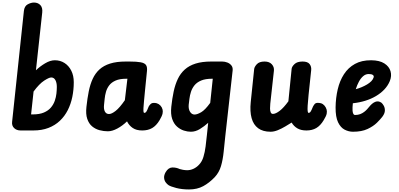

<svg xmlns="http://www.w3.org/2000/svg" viewBox="-20 -1024 3128 1507"><path d="M241.5 0H141.5Q110 0 90.8 -18.8Q71.5 -37.5 75 -67.5L167.5 -937.5Q171.5 -976 197.5 -990Q223.5 -1004 246.5 -1004Q278 -1004 296.8 -984Q315.5 -964 311.5 -926L262 -472.5Q294.5 -503.5 334.5 -527.2Q374.5 -551 410.5 -551Q453 -551 486.5 -529.5Q520 -508 539.5 -469.2Q559 -430.5 559 -378.5Q559 -319 547.5 -263Q536 -207 511.8 -159.2Q487.5 -111.5 449.8 -75.8Q412 -40 360.2 -20Q308.5 0 241.5 0ZM237.5 -126Q290 -126 324.5 -140.8Q359 -155.5 379.5 -179.8Q400 -204 410 -233Q420 -262 423 -290.5Q426 -319 426 -342Q426 -374.5 414.8 -395.2Q403.5 -416 382 -416Q365 -416 326.5 -391Q288 -366 243.5 -305.5L224 -126Z M1133.5 -466 1119 -321.5Q1114 -268.5 1110.5 -233Q1107 -197.5 1106 -176.5Q1105 -155.5 1106.5 -146.8Q1108 -138 1112.5 -138Q1123 -138 1130 -150Q1137 -162 1142 -175.8Q1147 -189.5 1151.5 -195L1159.5 -204.5Q1168 -214.5 1182.2 -216Q1196.5 -217.5 1210.5 -213.5Q1227 -208.5 1239.5 -195Q1252 -181.5 1256 -164Q1259.5 -150 1255.8 -132Q1252 -114 1232.5 -80.5Q1207 -38 1174.5 -19Q1142 0 1096 0Q1050.5 0 1021.8 -19.5Q993 -39 977 -71.5Q941.5 -37 901 -15.2Q860.5 6.5 826.5 6.5Q793.5 6.5 761 -2.2Q728.5 -11 703 -32.2Q677.5 -53.5 664.8 -91Q652 -128.5 658.5 -186Q665.5 -251 676.5 -306.2Q687.5 -361.5 707.5 -405Q727.5 -448.5 760.5 -478.8Q793.5 -509 844 -525Q894.5 -541 967 -541H995.5Q1053 -541 1084 -535.2Q1115 -529.5 1126 -513.5Q1137 -497.5 1133.5 -466ZM796.5 -200.5Q793 -167 803.5 -148Q814 -129 835.5 -129Q856 -129 887.5 -153.5Q919 -178 960 -237.5L980 -406H972Q920 -406 887.5 -391.8Q855 -377.5 837.2 -354Q819.5 -330.5 811.8 -303Q804 -275.5 801.5 -248.5Q799 -221.5 796.5 -200.5Z M1324.5 -186Q1331.5 -251 1343.2 -306Q1355 -361 1375.8 -404.5Q1396.5 -448 1430.5 -478.5Q1464.5 -509 1515.2 -525Q1566 -541 1638 -541H1724Q1745 -541 1764.8 -533.2Q1784.5 -525.5 1796.5 -510Q1808.5 -494.5 1806 -471L1748.5 43Q1741.5 108 1735.5 168Q1729.5 228 1714.8 278.8Q1700 329.5 1665.5 366.5Q1622.5 411.5 1575 437.2Q1527.5 463 1464 463Q1408 463 1363.5 451.5Q1319 440 1302.5 429Q1290.5 421 1280 406.5Q1269.5 392 1268 371.5Q1266.5 351 1280.5 326.5Q1302 291 1332.8 290.5Q1363.5 290 1391 303Q1399 306 1416.5 309Q1434 312 1449.5 312Q1474 312 1497.8 301.2Q1521.5 290.5 1542 269Q1565 245.5 1576.5 208.2Q1588 171 1593.8 125.2Q1599.5 79.5 1604.5 31L1614 -60Q1583.5 -32.5 1549 -11.2Q1514.5 10 1478 10Q1452 10 1423 0.8Q1394 -8.5 1369.2 -30.5Q1344.5 -52.5 1331.5 -90.5Q1318.5 -128.5 1324.5 -186ZM1461 -200.5Q1458.5 -167 1472 -146Q1485.5 -125 1507 -125Q1527.5 -125 1558.8 -143Q1590 -161 1630 -216.5L1650 -406H1644.5Q1592 -406 1558.5 -391.8Q1525 -377.5 1506.2 -354Q1487.5 -330.5 1478.8 -303Q1470 -275.5 1466.8 -248.5Q1463.5 -221.5 1461 -200.5Z M2104 10Q2043.5 10 2006.2 -17.5Q1969 -45 1954.8 -97Q1940.5 -149 1948 -222.5L1975 -482.5Q1977 -499.5 1996 -520.2Q2015 -541 2057 -541Q2094 -541 2113.5 -519.5Q2133 -498 2130 -469.5L2101.5 -211Q2099.5 -191.5 2099.5 -172.8Q2099.5 -154 2104.8 -142Q2110 -130 2122 -130Q2144 -130 2175.5 -154.2Q2207 -178.5 2243.5 -229L2269 -484Q2271 -501.5 2291.8 -521.2Q2312.5 -541 2355 -541Q2395 -541 2410.2 -521Q2425.5 -501 2422.5 -473.5L2402 -279.5Q2396.5 -225.5 2394.8 -194.8Q2393 -164 2395 -151Q2397 -138 2402 -138Q2412 -138 2419 -149.5Q2426 -161 2431.2 -174.8Q2436.5 -188.5 2441 -195L2447.5 -204.5Q2455 -215.5 2470 -216.5Q2485 -217.5 2499.5 -213.5Q2515.5 -208.5 2527 -195Q2538.5 -181.5 2543.5 -164Q2547.5 -150 2544.2 -132Q2541 -114 2520.5 -80.5Q2495 -38 2462.5 -19Q2430 0 2385 0Q2342.5 0 2314.2 -16.5Q2286 -33 2269 -62Q2247.5 -48.5 2219 -31.5Q2190.5 -14.5 2160.5 -2.2Q2130.5 10 2104 10Z M2750.5 10Q2717 10 2685.2 -6.2Q2653.5 -22.5 2633.5 -64Q2613.5 -105.5 2614 -181Q2615 -256 2630.8 -323Q2646.5 -390 2679.8 -441.5Q2713 -493 2765.8 -522.2Q2818.5 -551.5 2893.5 -551Q2959 -550.5 2996.8 -526.2Q3034.5 -502 3045.2 -465Q3056 -428 3039.5 -387.5Q3024.5 -351.5 2996.8 -322Q2969 -292.5 2931 -270Q2893 -247.5 2847 -233.2Q2801 -219 2749.5 -213.5Q2749 -205.5 2748.2 -197.2Q2747.5 -189 2747 -182Q2746.5 -170 2747.2 -155.8Q2748 -141.5 2752.8 -131.5Q2757.5 -121.5 2767.5 -121.5Q2789.5 -121.5 2807 -128.2Q2824.5 -135 2838.2 -145.5Q2852 -156 2861.8 -167Q2871.5 -178 2878 -186Q2900.5 -214 2924.5 -224.2Q2948.5 -234.5 2973 -218.5Q2984 -209.5 2992.8 -193Q3001.5 -176.5 3000.8 -155Q3000 -133.5 2982 -109Q2967 -89 2938.8 -61Q2910.5 -33 2864.8 -11.5Q2819 10 2750.5 10ZM2772.5 -324Q2795 -330 2817.8 -339.5Q2840.5 -349 2860.8 -361Q2881 -373 2894.8 -387.2Q2908.5 -401.5 2913 -417.5Q2916 -429 2906 -436Q2896 -443 2874 -443Q2850 -443 2830.8 -426.5Q2811.5 -410 2797 -383Q2782.5 -356 2772.5 -324Z"/></svg>

Font: Edu NSW ACT Hand Pre
Style: Regular
Weight: 400
Designer: Tina and Corey Anderson, Eben Sorkin, Mirko Velimirovic
Foundry: Sorkin Type Co.
Version: Version 2.000